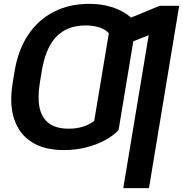

<svg xmlns="http://www.w3.org/2000/svg" viewBox="-20 -757 936 981"><path d="M638.7 -411.1 585.9 -92.8Q560.1 -64.5 517.8 -41.3Q475.6 -18.1 421.4 -4.2Q367.2 9.8 305.7 9.8Q206.1 9.8 141.6 -31.5Q77.1 -72.8 52 -149.9Q26.9 -227.1 44.9 -333.5L53.2 -386.2L192.4 -387.7L183.6 -333.5Q171.4 -260.7 181.9 -208.5Q192.4 -156.2 228.8 -127.9Q265.1 -99.6 330.6 -99.6Q370.6 -99.1 404.5 -110.1Q438.5 -121.1 461.4 -139.6L506.8 -411.1ZM675.8 -634.8 624 -322.3 491.7 -320.8 536.1 -586.9Q519.5 -606.4 488 -616.7Q456.5 -627 418.9 -627Q369.1 -627 331.1 -611.8Q293 -596.7 265.6 -567.1Q238.3 -537.6 220.5 -494.1Q202.6 -450.7 193.4 -394L184.6 -339.8L46.4 -340.3L54.7 -394Q72.8 -502.4 124 -579.1Q175.3 -655.8 254.6 -696.5Q334 -737.3 435.1 -737.3Q495.1 -737.3 543.5 -723.1Q591.8 -709 625.7 -685.5Q659.7 -662.1 675.8 -634.8ZM895.5 -727.5 741.2 204.1H609.9L739.7 -577.1L586.9 -516.6L609.4 -650.4L795.9 -727.5Z"/></svg>

Font: Inter Tight SemiBold
Style: Italic
Weight: 600
Italic angle: -9.39999°
Designer: Rasmus Andersson
Foundry: rsms
Version: Version 3.004